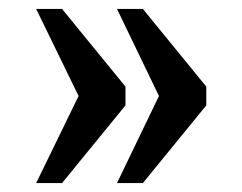

<svg xmlns="http://www.w3.org/2000/svg" viewBox="-20 -485 542 430"><path d="M242 -75H300L442 -249V-291L300 -465H242L336 -270ZM61 -75H119L261 -249V-291L119 -465H61L156 -270Z"/></svg>

Font: Noto Serif Armenian SemiCondensed SemiBold
Style: Regular
Weight: 600
Width: 4
Designer: Monotype Design Team
Foundry: Monotype Imaging Inc.
Version: Version 2.008